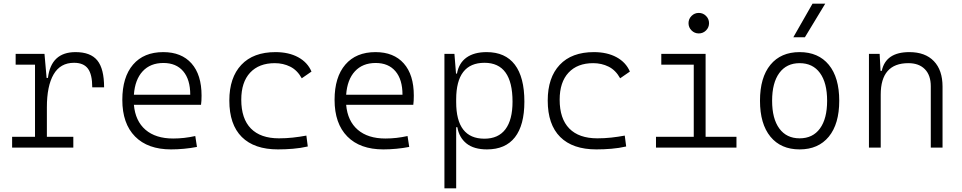

<svg xmlns="http://www.w3.org/2000/svg" viewBox="-20 -815 5313 1060"><path d="M238.8 -222.7V-59.6H384.8V0H46.9V-59.6H173.3V-458H66.4V-517.6H225.6L237.3 -384.8H244.6Q262.2 -527.3 397 -527.3Q480 -527.3 517.3 -481.4Q554.7 -435.5 554.7 -333H489.3Q489.3 -404.3 465.3 -436.3Q441.4 -468.3 388.7 -468.3Q313 -468.3 275.9 -404.3Q238.8 -340.3 238.8 -222.7Z M924.3 9.8Q795.9 9.8 725.6 -61.5Q655.3 -132.8 655.3 -263.7Q655.3 -389.2 714.6 -458.3Q773.9 -527.3 881.3 -527.3Q981.9 -527.3 1037.4 -464.8Q1092.8 -402.3 1092.8 -287.1Q1092.8 -256.8 1089.8 -236.3H719.2Q727.1 -147 783.2 -98.6Q839.4 -50.3 936 -50.3Q996.6 -50.3 1058.1 -64L1067.4 -3.9Q1033.2 2.9 996.1 6.3Q959 9.8 924.3 9.8ZM719.2 -292H1030.3Q1030.3 -376 991.5 -421.6Q952.6 -467.3 882.3 -467.3Q810.1 -467.3 767.6 -421.4Q725.1 -375.5 719.2 -292Z M1514.6 9.8Q1383.8 9.8 1314.9 -58.8Q1246.1 -127.4 1246.1 -259.8Q1246.1 -386.7 1312.3 -457Q1378.4 -527.3 1501 -527.3Q1573.7 -527.3 1625.7 -499.3Q1677.7 -471.2 1699.7 -419.9L1646 -382.8Q1621.1 -427.7 1582.3 -447Q1543.5 -466.3 1497.1 -466.3Q1409.7 -466.3 1360.8 -413.8Q1312 -361.3 1312 -264.6Q1312 -159.7 1365.2 -105.5Q1418.5 -51.3 1520 -51.3Q1558.6 -51.3 1596.7 -55.4Q1634.8 -59.6 1671.4 -66.4L1679.2 -6.3Q1639.2 2.9 1597.2 6.3Q1555.2 9.8 1514.6 9.8Z M2096.2 9.8Q1967.8 9.8 1897.5 -61.5Q1827.1 -132.8 1827.1 -263.7Q1827.1 -389.2 1886.5 -458.3Q1945.8 -527.3 2053.2 -527.3Q2153.8 -527.3 2209.2 -464.8Q2264.6 -402.3 2264.6 -287.1Q2264.6 -256.8 2261.7 -236.3H1891.1Q1898.9 -147 1955.1 -98.6Q2011.2 -50.3 2107.9 -50.3Q2168.5 -50.3 2230 -64L2239.3 -3.9Q2205.1 2.9 2168 6.3Q2130.9 9.8 2096.2 9.8ZM1891.1 -292H2202.1Q2202.1 -376 2163.3 -421.6Q2124.5 -467.3 2054.2 -467.3Q1981.9 -467.3 1939.5 -421.4Q1897 -375.5 1891.1 -292Z M2433.6 224.6V-517.6H2488.8L2497.6 -408.7H2502.9Q2513.2 -466.8 2555.2 -497.1Q2597.2 -527.3 2666.5 -527.3Q2769.5 -527.3 2822.3 -458Q2875 -388.7 2875 -253.9Q2875 -124 2822.8 -57.1Q2770.5 9.8 2668.5 9.8Q2596.2 9.8 2555.4 -22.9Q2514.6 -55.7 2504.9 -112.8H2498.5V224.6ZM2498.5 -251Q2498.5 -49.3 2654.3 -49.3Q2731 -49.3 2770.3 -101.3Q2809.6 -153.3 2809.6 -253.9Q2809.6 -468.3 2654.8 -468.3Q2498.5 -468.3 2498.5 -266.1Z M3272.5 9.8Q3141.6 9.8 3072.8 -58.8Q3003.9 -127.4 3003.9 -259.8Q3003.9 -386.7 3070.1 -457Q3136.2 -527.3 3258.8 -527.3Q3331.5 -527.3 3383.5 -499.3Q3435.5 -471.2 3457.5 -419.9L3403.8 -382.8Q3378.9 -427.7 3340.1 -447Q3301.3 -466.3 3254.9 -466.3Q3167.5 -466.3 3118.7 -413.8Q3069.8 -361.3 3069.8 -264.6Q3069.8 -159.7 3123 -105.5Q3176.3 -51.3 3277.8 -51.3Q3316.4 -51.3 3354.5 -55.4Q3392.6 -59.6 3429.2 -66.4L3437 -6.3Q3397 2.9 3355 6.3Q3313 9.8 3272.5 9.8Z M3601.6 0V-59.6H3810.1V-458H3630.9V-517.6H3875.5V-59.6H4045.9V0ZM3837.9 -630.4Q3814.5 -630.4 3797.9 -647Q3781.2 -663.6 3781.2 -687Q3781.2 -710.4 3797.9 -727.1Q3814.5 -743.7 3837.9 -743.7Q3861.3 -743.7 3877.9 -727.1Q3894.5 -710.4 3894.5 -687Q3894.5 -663.6 3877.9 -647Q3861.3 -630.4 3837.9 -630.4Z M4394.5 9.8Q4291 9.8 4233.4 -60.5Q4175.8 -130.9 4175.8 -258.8Q4175.8 -387.2 4233.4 -457.3Q4291 -527.3 4394.5 -527.3Q4498 -527.3 4555.7 -457.3Q4613.3 -387.2 4613.3 -258.8Q4613.3 -130.9 4555.7 -60.5Q4498 9.8 4394.5 9.8ZM4394.5 -51.3Q4467.3 -51.3 4506.8 -105.5Q4546.4 -159.7 4546.4 -258.8Q4546.4 -357.9 4506.8 -412.1Q4467.3 -466.3 4394.5 -466.3Q4322.3 -466.3 4282.5 -412.1Q4242.7 -357.9 4242.7 -258.8Q4242.7 -159.7 4282.5 -105.5Q4322.3 -51.3 4394.5 -51.3ZM4359.9 -609.4 4465.8 -794.9H4536.1L4423.8 -609.4Z M5118.7 0V-338.4Q5118.7 -399.9 5085.9 -433.1Q5053.2 -466.3 4995.1 -466.3Q4842.3 -466.3 4842.3 -292.5V0H4777.3V-517.6H4836.4L4841.3 -423.8H4848.1Q4870.1 -527.3 5000.5 -527.3Q5087.9 -527.3 5135.7 -477.5Q5183.6 -427.7 5183.6 -336.9V0Z"/></svg>

Font: Cascadia Code NF Light
Style: Regular
Weight: 300
Monospace: yes
Designer: Aaron Bell
Foundry: Saja Typeworks
Version: Version 2404.023; ttfautohint (v1.8.4)